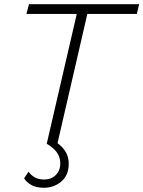

<svg xmlns="http://www.w3.org/2000/svg" viewBox="-20 -680 678 908"><path d="M188 208Q151 208 127.5 194.5Q104 181 94 163L115 132Q127 149 145 159Q163 169 189 169Q222 169 243.5 148Q265 127 265 93Q265 62 248 39.5Q231 17 201 0L343 -614H105L117 -660H638L627 -614H393L252 -3Q277 15 291 39Q305 63 305 94Q305 149 270 178.5Q235 208 188 208Z"/></svg>

Font: Work Sans Light
Style: Italic
Weight: 300
Italic angle: -13°
Designer: Wei Huang
Foundry: Wei Huang
Version: Version 2.010; ttfautohint (v1.8.3)